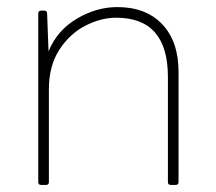

<svg xmlns="http://www.w3.org/2000/svg" viewBox="-20 -522 609 542"><path d="M96 0Q88 0 88 -8V-484Q88 -492 96 -492H105Q113 -492 113 -484L117 -377Q141 -436 196.5 -469Q252 -502 311 -502Q392 -502 438 -453.5Q484 -405 484 -319V-8Q484 0 476 0H462Q454 0 454 -8V-305Q454 -472 308 -472Q265 -472 221 -449.5Q177 -427 147.5 -381.5Q118 -336 118 -270V-8Q118 0 110 0Z"/></svg>

Font: LINE Seed Sans KR Thin
Style: Regular
Weight: 250
Designer: LINE BX Design & Sandoll Inc & Dalton Maag Ltd
Foundry: Sandoll Inc.
Version: Version 1.000